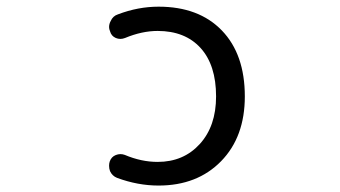

<svg xmlns="http://www.w3.org/2000/svg" viewBox="-20 -578 1040 587"><path d="M315.4 -84Q320.3 -98.6 334 -104Q347.7 -109.4 361.3 -104.5Q412.1 -83 461.9 -83Q541 -83 590.8 -137.7Q640.6 -192.4 640.6 -283.2Q640.6 -378.9 593.3 -431.2Q545.9 -483.4 461.9 -483.4Q414.1 -483.4 362.3 -461.9Q347.7 -456.1 334 -461.9Q320.3 -467.8 316.4 -482.4Q313.5 -489.3 313.5 -495.1Q313.5 -504.9 318.4 -513.7Q325.2 -529.3 340.8 -534.2Q402.3 -557.6 464.8 -557.6Q587.9 -557.6 658.2 -484.9Q728.5 -412.1 728.5 -283.2Q728.5 -159.2 655.8 -85Q583 -10.7 464.8 -10.7Q401.4 -10.7 337.9 -34.2Q323.2 -40 316.4 -54.7Q313.5 -62.5 313.5 -71.3Q313.5 -78.1 315.4 -84Z"/></svg>

Font: Rounded Mgen+ 1mn regular
Style: Regular
Weight: 400
Designer: [Source Han Sans]
Ryoko NISHIZUKA  (kana & ideographs); Paul D. Hunt (Latin, Greek & Cyrillic); Wenlong ZHANG  (bopomofo
Version: Version 1.059.20150602